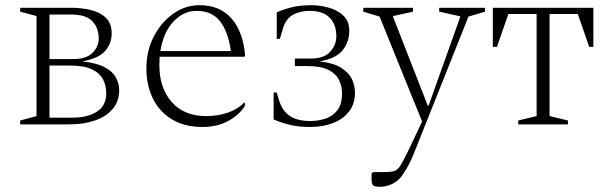

<svg xmlns="http://www.w3.org/2000/svg" viewBox="-20 -480 2343 741"><path d="M121 -418 58 -435V-450H254Q294 -450 330 -441.5Q366 -433 388.5 -411.5Q411 -390 411 -351Q411 -313 386.5 -284Q362 -255 298 -243Q353 -237 384 -220.5Q415 -204 427.5 -180.5Q440 -157 440 -132Q440 -89 415 -59.5Q390 -30 346.5 -15Q303 0 248 0H58V-15L121 -32ZM254 -424H171V-252H263Q313 -252 337 -276Q361 -300 361 -331Q361 -372 336.5 -398Q312 -424 254 -424ZM250 -227H171V-26H260Q318 -26 354 -49Q390 -72 390 -120Q390 -150 377.5 -174Q365 -198 334.5 -212.5Q304 -227 250 -227Z M762 10Q691 10 642.5 -20Q594 -50 569.5 -101Q545 -152 545 -216Q545 -284 573.5 -339Q602 -394 648.5 -427Q695 -460 750 -460Q829 -460 874 -408Q919 -356 926 -264L923 -261H596Q595 -246 595 -229Q595 -141 642.5 -86.5Q690 -32 776 -32Q823 -32 861.5 -46Q900 -60 922 -84H925V-71Q903 -36 860.5 -13Q818 10 762 10ZM738 -438Q689 -438 650 -397.5Q611 -357 599 -283H871Q861 -356 830 -397Q799 -438 738 -438Z M1177 -13Q1209 -13 1237 -22.5Q1265 -32 1282.5 -55Q1300 -78 1300 -120Q1300 -148 1288 -172Q1276 -196 1247 -210.5Q1218 -225 1167 -225H1118V-254H1180Q1230 -254 1254 -280Q1278 -306 1278 -341Q1278 -385 1252.5 -411.5Q1227 -438 1175 -438Q1138 -438 1111 -423Q1084 -408 1073 -373L1060 -330H1048V-432Q1068 -442 1102 -451Q1136 -460 1182 -460Q1211 -460 1245 -451.5Q1279 -443 1303.5 -421.5Q1328 -400 1328 -361Q1328 -320 1303.5 -287.5Q1279 -255 1214 -243Q1267 -237 1296.5 -218.5Q1326 -200 1338 -175Q1350 -150 1350 -122Q1350 -79 1327 -49.5Q1304 -20 1265 -5Q1226 10 1177 10Q1134 10 1101.5 2.5Q1069 -5 1036 -19V-123H1048L1056 -96Q1069 -52 1098.5 -32.5Q1128 -13 1177 -13Z M1446 241Q1425 241 1419.5 234.5Q1414 228 1414 212V190L1420 184H1464Q1489 184 1502 180Q1515 176 1526 158Q1537 140 1557 99L1609 -11L1445 -416L1382 -435V-450H1574V-435L1497 -418V-415L1631 -72H1634L1756 -414V-417L1675 -435V-450H1852V-435L1788 -416L1579 108Q1567 138 1556.5 157.5Q1546 177 1533 196Q1518 218 1494.5 229.5Q1471 241 1446 241Z M1882 -299V-450H2270V-299H2254L2210 -426H2101V-32L2172 -15V0H1980V-15L2051 -32V-426H1942L1898 -299Z"/></svg>

Font: Spectral ExtraLight
Style: Regular
Weight: 275
Designer: Jean-Baptiste Levee
Foundry: Production Type
Version: Version 2.001